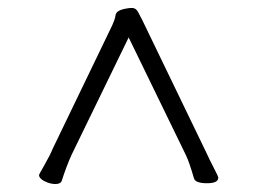

<svg xmlns="http://www.w3.org/2000/svg" viewBox="-20 -735 640 482"><path d="M528 -289Q528 -275 499.5 -275Q471 -275 467 -287Q455 -329 446 -347L303 -641L160 -347Q146 -316 135 -281Q132 -273 119 -273Q106 -273 92 -280Q78 -287 78 -296Q78 -297 92 -321.5Q106 -346 112 -361L262 -672Q268 -685 270 -696Q271 -710 300 -714Q303 -715 312 -715Q321 -715 326.5 -705Q332 -695 337 -685L495 -358Q508 -330 518 -311Q528 -292 528 -289Z"/></svg>

Font: LXGW WenKai Light
Style: Regular
Weight: 300
Designer: LXGW / Fontworks Inc.
Foundry: LXGW / Fontworks Inc.
Version: Version 1.501; October 10, 2024